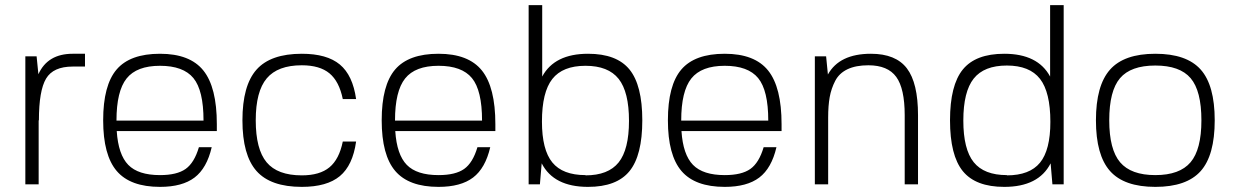

<svg xmlns="http://www.w3.org/2000/svg" viewBox="-20 -720 4815 750"><path d="M132 -250H131V0H79V-500H123L130 -430Q166 -510 264 -510H312V-460H264Q188 -460 160 -413Q132 -366 132 -250Z M436 -208Q442 -116 481 -76Q520 -36 605 -36Q671 -36 705 -60Q739 -84 757 -145H807Q788 -63 740 -26.5Q692 10 605 10Q489 10 436 -52Q383 -114 383 -250Q383 -387 435.5 -448.5Q488 -510 605 -510Q722 -510 774.5 -444.5Q827 -379 827 -235V-208ZM775 -249Q775 -367 735.5 -415Q696 -463 605 -463Q514 -463 474.5 -413.5Q435 -364 435 -249Z M1319 -167H1371Q1358 -74 1307.5 -32Q1257 10 1159 10Q1037 10 982 -52Q927 -114 927 -250Q927 -386 982 -448Q1037 -510 1159 -510Q1257 -510 1307.5 -468Q1358 -426 1371 -333H1319Q1305 -402 1267 -433.5Q1229 -465 1159 -465Q1065 -465 1022 -414Q979 -363 979 -250Q979 -137 1021.5 -86Q1064 -35 1159 -35Q1229 -35 1267 -66.5Q1305 -98 1319 -167Z M1524 -208Q1530 -116 1569 -76Q1608 -36 1693 -36Q1759 -36 1793 -60Q1827 -84 1845 -145H1895Q1876 -63 1828 -26.5Q1780 10 1693 10Q1577 10 1524 -52Q1471 -114 1471 -250Q1471 -387 1523.5 -448.5Q1576 -510 1693 -510Q1810 -510 1862.5 -444.5Q1915 -379 1915 -235V-208ZM1863 -249Q1863 -367 1823.5 -415Q1784 -463 1693 -463Q1602 -463 1562.5 -413.5Q1523 -364 1523 -249Z M2277 10Q2143 10 2096 -82L2089 0H2045V-700H2098V-421Q2146 -510 2277 -510Q2389 -510 2439 -448.5Q2489 -387 2489 -250Q2489 -113 2439 -51.5Q2389 10 2277 10ZM2267 -36V-35Q2356 -35 2396.5 -85.5Q2437 -136 2437 -248Q2437 -361 2396.5 -412Q2356 -463 2267 -463Q2178 -463 2137.5 -411.5Q2097 -360 2097 -245Q2097 -135 2137.5 -85.5Q2178 -36 2267 -36Z M2642 -208Q2648 -116 2687 -76Q2726 -36 2811 -36Q2877 -36 2911 -60Q2945 -84 2963 -145H3013Q2994 -63 2946 -26.5Q2898 10 2811 10Q2695 10 2642 -52Q2589 -114 2589 -250Q2589 -387 2641.5 -448.5Q2694 -510 2811 -510Q2928 -510 2980.5 -444.5Q3033 -379 3033 -235V-208ZM2981 -249Q2981 -367 2941.5 -415Q2902 -463 2811 -463Q2720 -463 2680.5 -413.5Q2641 -364 2641 -249Z M3214 -429Q3259 -510 3382 -510Q3479 -510 3522.5 -453Q3566 -396 3566 -270V0H3514V-270Q3514 -374 3481 -419.5Q3448 -465 3372 -465Q3323 -465 3290.5 -449.5Q3258 -434 3242.5 -404Q3227 -374 3221 -340.5Q3215 -307 3215 -261V0H3163V-500H3207Z M3903 10Q3791 10 3741 -51.5Q3691 -113 3691 -250Q3691 -387 3741 -448.5Q3791 -510 3903 -510Q4034 -510 4082 -421V-700H4135V0H4091L4084 -82Q4037 10 3903 10ZM3913 -36V-35Q4002 -35 4042.5 -84.5Q4083 -134 4083 -244Q4083 -360 4042.5 -412Q4002 -464 3913 -464Q3824 -464 3783.5 -413Q3743 -362 3743 -249Q3743 -137 3783.5 -86.5Q3824 -36 3913 -36Z M4316 -448Q4371 -510 4493 -510Q4615 -510 4670 -448.5Q4725 -387 4725 -250Q4725 -113 4670 -51.5Q4615 10 4493 10Q4371 10 4316 -52Q4261 -114 4261 -250Q4261 -386 4316 -448ZM4313 -250Q4313 -136 4355.5 -86Q4398 -36 4493 -36Q4588 -36 4630.5 -86Q4673 -136 4673 -250Q4673 -365 4631 -414.5Q4589 -464 4493 -464Q4397 -464 4355 -414.5Q4313 -365 4313 -250Z"/></svg>

Font: Fivo Sans Light
Style: Regular
Weight: 300
Designer: Alexander Slobzheninov
Foundry: Alexander Slobzheninov
Version: 1.0